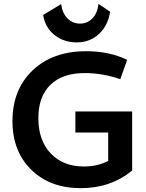

<svg xmlns="http://www.w3.org/2000/svg" viewBox="-20 -971 763 1001"><path d="M381 -750Q312 -750 263.5 -789Q215 -828 205 -893L299 -950Q304 -904 331 -876Q358 -848 397 -848Q436 -848 462.5 -876Q489 -904 493 -951L554 -910Q543 -837 495.5 -793.5Q448 -750 381 -750ZM401 10Q241 10 143 -86Q45 -182 45 -340Q45 -504 150 -604Q255 -704 429 -704Q550 -704 643 -659L607 -558Q516 -590 421 -590Q306 -590 243 -529Q180 -468 180 -355Q180 -239 244.5 -171Q309 -103 418 -103Q488 -103 544 -132V-280H373V-390H669V-82Q557 10 401 10Z"/></svg>

Font: Cantarell
Style: Bold
Weight: 700
Designer: Dave Crossland, Nikolaus Waxweiler, Florian Fecher, Jacques Le Bailly, Eben Sorkin, Alexei Vanyashin, Alexios Zavras, Em
Version: Version 0.303